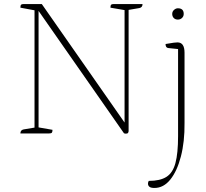

<svg xmlns="http://www.w3.org/2000/svg" viewBox="-20 -661 1022 951"><path d="M604 1Q598 1 594 -1L171 -607V-30L240 -18Q240 -8 237 -4Q234 0 223 0H81Q81 -17 97 -20L151 -29V-610L81 -623Q81 -634 84.5 -637.5Q88 -641 98 -641H187L597 -54V-611L527 -623Q527 -634 530.5 -637.5Q534 -641 544 -641H686Q686 -624 670 -621L617 -612V-12Q617 -8 614.5 -3.5Q612 1 604 1ZM745 270Q727 270 720 264Q713 258 713 249Q713 240 717 235Q773 235 804.5 215Q836 195 849 146.5Q862 98 862 13V-418L814 -423Q800 -424 800 -443Q829 -448 840.5 -449.5Q852 -451 859 -451Q894 -451 894 -400V-52Q895 41 876 114Q857 187 823.5 228.5Q790 270 745 270ZM861 -564Q848 -564 840.5 -572Q833 -580 833 -592Q833 -604 842 -612Q851 -620 861 -620Q890 -620 890 -592Q890 -580 881.5 -572Q873 -564 861 -564Z"/></svg>

Font: Petrona Thin
Style: Regular
Weight: 100
Designer: Ringo R. Seeber
Foundry: Ringo R. Seeber
Version: Version 2.001; ttfautohint (v1.8.3)